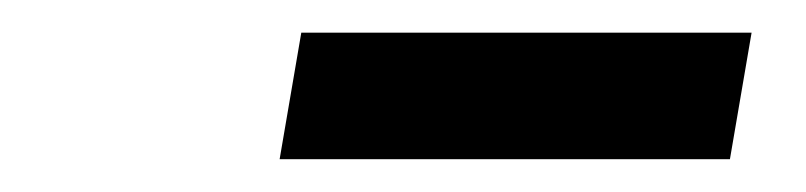

<svg xmlns="http://www.w3.org/2000/svg" viewBox="-20 -743 491 117"><path d="M438 -723.1 424.8 -646H150.4L163.6 -723.1Z"/></svg>

Font: Inter 18pt Medium
Style: Italic
Weight: 500
Italic angle: -9.3988°
Designer: Rasmus Andersson
Foundry: rsms
Version: Version 4.001;git-66647c0bb